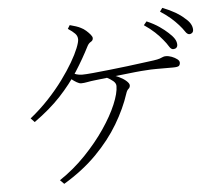

<svg xmlns="http://www.w3.org/2000/svg" viewBox="-56 -863 1113 967"><g transform="rotate(-5 500.0 -379.0)"><path d="M924 -655Q913 -655 903 -670.5Q893 -686 876 -705Q859 -724 838.5 -742Q818 -760 786 -781L799 -799Q837 -784 863.5 -768.5Q890 -753 907 -737Q927 -721 935.5 -706Q944 -691 944 -676Q944 -666 938 -660.5Q932 -655 924 -655ZM836 -587Q825 -587 815.5 -603Q806 -619 790 -638Q774 -658 752 -678.5Q730 -699 699 -720L714 -738Q751 -722 777 -704Q803 -686 820 -670Q840 -652 849 -637.5Q858 -623 858 -608Q858 -598 852 -592.5Q846 -587 836 -587ZM210 21Q282 -27 341.5 -89Q401 -151 444.5 -215Q488 -279 511.5 -335Q535 -391 535 -427Q535 -441 521.5 -452.5Q508 -464 488 -474L502 -486Q530 -481 552.5 -470Q575 -459 588.5 -446.5Q602 -434 602 -425Q602 -414 594 -407.5Q586 -401 581 -385Q557 -311 511.5 -234.5Q466 -158 396.5 -87.5Q327 -17 230 41ZM90 -302Q141 -343 184 -389Q227 -435 260 -480Q293 -525 316 -564.5Q339 -604 351 -634Q363 -664 363 -678Q363 -695 351 -707.5Q339 -720 316 -735L327 -753Q343 -749 358 -744Q373 -739 382 -734Q395 -728 407.5 -717Q420 -706 428.5 -695.5Q437 -685 437 -678Q437 -666 426 -660Q415 -654 408 -641Q376 -578 337 -517Q298 -456 243.5 -397.5Q189 -339 109 -282ZM359 -456Q350 -456 337 -463.5Q324 -471 311 -481.5Q298 -492 288 -501L302 -518Q327 -507 340 -503Q353 -499 368 -499Q386 -499 423 -502.5Q460 -506 506 -511Q552 -516 597 -521.5Q642 -527 678.5 -532Q715 -537 732 -539Q753 -542 763.5 -545.5Q774 -549 780 -552Q786 -555 795 -555Q810 -555 825.5 -549Q841 -543 852 -534.5Q863 -526 863 -517Q863 -506 857 -500.5Q851 -495 827 -495Q814 -495 790.5 -495Q767 -495 740.5 -495Q714 -495 691 -493Q669 -492 635 -488.5Q601 -485 562.5 -480.5Q524 -476 488.5 -472Q453 -468 428 -465Q409 -463 391 -459.5Q373 -456 359 -456Z"/></g></svg>

Font: Noto Serif JP ExtraLight ExtraLight
Style: Regular
Weight: 250
Version: Version 2.003-H1;hotconv 1.1.1;makeotfexe 2.6.0